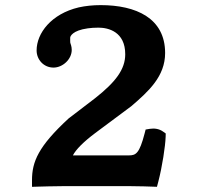

<svg xmlns="http://www.w3.org/2000/svg" viewBox="-20 -727 780 750"><path d="M189 -463C224.7 -463 260.2 -495.2 260.2 -532C260.2 -545.1 256.3 -554.1 254.5 -560.1C253.9 -562 254.2 -569 254.2 -580C254.2 -585.1 263.2 -608.1 322.9 -616.3C334.9 -618 348.8 -619 364.7 -619C402.9 -619 469.2 -603.4 469.2 -515C469.2 -456.2 431.8 -406.6 351.2 -343.2L247.9 -264.2C129.2 -154.7 105 -94.8 105 -23V2.8L130.8 2C130.8 2 196.6 0 234.7 0H480.2C521.3 0 573 2 573 2L593.1 2.7L598.2 -16.6C613.8 -76.2 625.9 -156.6 627 -192.2L627.4 -205.6L616.5 -213.3C602 -223.7 583.2 -226.7 564.9 -223.7L548.9 -221L544.8 -205.3C524.7 -128 511 -120 483.8 -120H264.7C276.6 -143 306 -172.8 352.3 -207.5L493.2 -312.4C560.6 -370.4 625 -428.7 625 -520C625 -656.3 511.2 -707 373.2 -707C342.5 -707 313.9 -703.9 287.8 -698.2C180.2 -672.9 123 -597.2 123 -530C123 -494.4 150.4 -463 189 -463Z"/></svg>

Font: Linux Libertine Mono O 
Style: Mono Bold
Weight: 400
Designer: Philipp H. Poll
Foundry: Philipp H. Poll
Version: Version 5.1.7